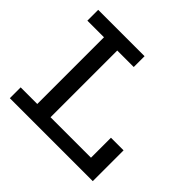

<svg xmlns="http://www.w3.org/2000/svg" viewBox="-165 -870 1054 1054"><g transform="rotate(45 362.0 -343.0)"><path d="M36 0V-84H582V-239H680V0ZM165 -47V-634H268V-47ZM36 -602V-686H396V-602Z"/></g></svg>

Font: BioRhyme
Style: Regular
Weight: 400
Designer: Aoife Mooney
Foundry: Aoife Mooney Type
Version: Version 1.600;gftools[0.9.33]